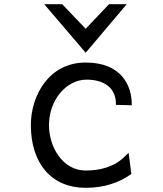

<svg xmlns="http://www.w3.org/2000/svg" viewBox="-20 -890 780 921"><path d="M391 -637 588 -870H503L391 -752L278 -870H192ZM391 -72C281 -72 215 -184 215 -290C215 -411 299 -508 395 -508C479 -508 536 -469 536 -392V-387L612 -385V-390C612 -479 563 -590 391 -590C215 -590 128 -432 128 -290C128 -105 228 11 391 11C481 11 553 -15 608 -54L610 -56L597 -157L564 -126C523 -92 465 -72 391 -72Z"/></svg>

Font: Charger Monospace
Style: Regular
Weight: 400
Designer: Jasper
Foundry: Cannot Into Space Fonts
Version: Version 0.980